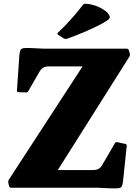

<svg xmlns="http://www.w3.org/2000/svg" viewBox="-20 -1018 751 1041"><path d="M41 0Q31 0 29 -10L25 -26Q23 -36 28 -44L455 -700L468 -658H247Q225 -658 213.5 -650.5Q202 -643 194 -629L134 -525Q129 -515 119 -517L81 -518Q70 -520 72 -529L85 -719Q87 -738 91 -746.5Q95 -755 110 -757Q125 -759 157 -757L221 -754H667Q677 -754 679 -744L684 -728Q686 -718 681 -710L275 -67L258 -96H482Q504 -96 516 -103.5Q528 -111 535 -125L602 -240Q606 -249 617 -247L658 -238Q669 -236 667 -226L647 -35Q645 -17 640.5 -8Q636 1 621.5 2.5Q607 4 574 3L511 0ZM296 -829Q287 -834 294 -841Q317 -862 339.5 -886Q362 -910 384.5 -936Q407 -962 428 -990Q434 -998 444 -998Q482 -995 512 -981.5Q542 -968 561 -951Q573 -937 575 -928Q577 -919 566 -910.5Q555 -902 526 -886Q481 -863 432.5 -842.5Q384 -822 343 -808Q335 -805 325 -810Z"/></svg>

Font: Hahmlet Black
Style: Regular
Weight: 900
Version: Version 1.002